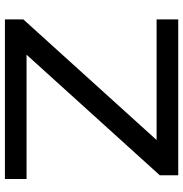

<svg xmlns="http://www.w3.org/2000/svg" viewBox="-2 -743 745 781"><g transform="rotate(90 370.5 -352.5)"><path d="M59 0V-75L583 -654L588 -617H59V-705H693V-630L169 -51L164 -88H708V0Z"/></g></svg>

Font: Nunito Sans 10pt Expanded Medium
Style: Regular
Weight: 500
Width: 7
Designer: Vernon Adams
Foundry: Vernon Adams
Version: Version 3.101;gftools[0.9.27]